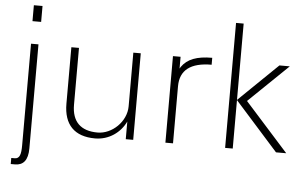

<svg xmlns="http://www.w3.org/2000/svg" viewBox="-59 -814 1764 1105"><g transform="rotate(5 823.5 -261.0)"><path d="M40 200H65C112 200 139 170 139 101V-500H96V87C96 138 89 165 60 165H40ZM93 -630H143V-722H93Z M730 -500H687V-190C687 -101 605 -24 522 -24C424 -24 373 -74 373 -172V-500H329V-174C329 -53 391 11 510 11C591 11 656 -37 687 -102V0H730Z M960 -432V-500H916V0H960V-330C960 -423 1021 -470 1142 -470V-510C1053 -510 999 -489 966 -442Z M1363 -280 1591 -500H1531L1305 -281V-722H1261V0H1305V-280L1555 0H1614Z"/></g></svg>

Font: Perun ExtraLight
Style: Regular
Weight: 200
Foundry: Copyright (c) Stefan Peev, Context Ltd, 2016
Version: Version 1.089